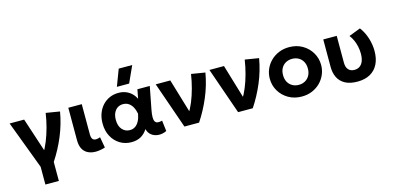

<svg xmlns="http://www.w3.org/2000/svg" viewBox="-83 -1283 4115 2012"><g transform="rotate(-15 1974.0 -277.0)"><path d="M206.5 210V17.5L10 -505H167.5L307.5 -79L266.5 -106Q298.5 -155.5 325.2 -221.8Q352 -288 372.2 -363Q392.5 -438 403.5 -514.5L553 -490Q530 -356.5 477.8 -231.2Q425.5 -106 352.5 4V210Z M806.5 14Q759 14 722.8 -3.8Q686.5 -21.5 666.5 -58.5Q646.5 -95.5 646.5 -154V-505H792.5V-181Q792.5 -142 804.8 -126.2Q817 -110.5 842.5 -110.5Q852.5 -110.5 864 -113.2Q875.5 -116 888 -120.5L909 -3.5Q882 5 856 9.5Q830 14 806.5 14Z M1195 15Q1126.5 15 1071.2 -18.2Q1016 -51.5 983.2 -111.8Q950.5 -172 950.5 -252.5Q950.5 -313 969.2 -362.2Q988 -411.5 1021 -446.8Q1054 -482 1097.8 -501Q1141.5 -520 1193 -520Q1236 -520 1271.5 -506.2Q1307 -492.5 1333.8 -467Q1360.5 -441.5 1377.5 -406.5L1396 -505H1530.5L1483 -260Q1474 -212.5 1473.8 -181.5Q1473.5 -150.5 1482.8 -134.5Q1492 -118.5 1511.5 -115.2Q1531 -112 1561 -120L1575 -4Q1529 17.5 1485.5 14.2Q1442 11 1410.8 -13.2Q1379.5 -37.5 1369.5 -80Q1339.5 -33 1297 -9Q1254.5 15 1195 15ZM1210.5 -111.5Q1244.5 -111.5 1269.8 -129Q1295 -146.5 1311.8 -178.8Q1328.5 -211 1336.5 -256Q1333.5 -273 1327.5 -291.8Q1321.5 -310.5 1311.8 -328.8Q1302 -347 1287.8 -361.5Q1273.5 -376 1254.2 -384.8Q1235 -393.5 1209.5 -393.5Q1175 -393.5 1149.2 -376.5Q1123.5 -359.5 1109 -328Q1094.5 -296.5 1094.5 -253Q1094.5 -186 1127.8 -148.8Q1161 -111.5 1210.5 -111.5ZM1195 -585 1263 -764.5H1409.5L1328 -585Z M1771 0 1595 -505H1753L1879.5 -82L1844.5 -112.5Q1876 -161.5 1902.8 -226.5Q1929.5 -291.5 1949.2 -365.5Q1969 -439.5 1980.5 -514.5L2130 -490Q2107 -356.5 2054.2 -231.8Q2001.5 -107 1930 0Z M2353.5 0 2177.5 -505H2335.5L2462 -82L2427 -112.5Q2458.5 -161.5 2485.2 -226.5Q2512 -291.5 2531.8 -365.5Q2551.5 -439.5 2563 -514.5L2712.5 -490Q2689.5 -356.5 2636.8 -231.8Q2584 -107 2512.5 0Z M3043.5 15Q2962 15 2899 -21.5Q2836 -58 2800.2 -118.8Q2764.5 -179.5 2764.5 -252.5Q2764.5 -306 2785 -354.2Q2805.5 -402.5 2843 -439.8Q2880.5 -477 2931.5 -498.5Q2982.5 -520 3043.5 -520Q3125 -520 3187.8 -483.5Q3250.5 -447 3286.2 -386.2Q3322 -325.5 3322 -252.5Q3322 -199.5 3301.5 -151Q3281 -102.5 3243.8 -65.2Q3206.5 -28 3155.5 -6.5Q3104.5 15 3043.5 15ZM3043.5 -111.5Q3082 -111.5 3112.5 -128.8Q3143 -146 3160.5 -177.8Q3178 -209.5 3178 -252.5Q3178 -296 3160.8 -327.5Q3143.5 -359 3113 -376.2Q3082.5 -393.5 3043.5 -393.5Q3004.5 -393.5 2973.8 -376.2Q2943 -359 2925.8 -327.5Q2908.5 -296 2908.5 -252.5Q2908.5 -209 2926 -177.5Q2943.5 -146 2974 -128.8Q3004.5 -111.5 3043.5 -111.5Z M3648 15Q3564 15 3512 -14.2Q3460 -43.5 3436.2 -93.2Q3412.5 -143 3412.5 -205V-505H3558.5V-213.5Q3558.5 -163.5 3582.2 -137.8Q3606 -112 3648 -112Q3674.5 -112 3694.5 -122.5Q3714.5 -133 3728 -152Q3741.5 -171 3748.2 -198.2Q3755 -225.5 3755 -259Q3755 -298 3747.2 -335Q3739.5 -372 3724.8 -406Q3710 -440 3687.5 -469L3813.5 -517.5Q3855.5 -462.5 3878 -391.5Q3900.5 -320.5 3900.5 -250Q3900.5 -167.5 3871.2 -108.5Q3842 -49.5 3785.8 -17.5Q3729.5 14.5 3648 15Z"/></g></svg>

Font: Geologica Thin Roman SemiBold
Style: Regular
Weight: 600
Version: Version 1.010;gftools[0.9.28]